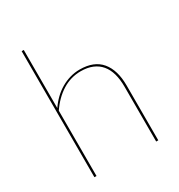

<svg xmlns="http://www.w3.org/2000/svg" viewBox="-171 -835 886 950"><g transform="rotate(-30 272.0 -360.0)"><path d="M104 -388Q121 -413 142.2 -433.5Q163.5 -454 188 -468.2Q212.5 -482.5 239.5 -490.2Q266.5 -498 295 -498Q376.5 -498 416.8 -449.5Q457 -401 457 -314V0H445V-314Q445 -355 436 -387.2Q427 -419.5 408.2 -442Q389.5 -464.5 361.2 -476.2Q333 -488 295 -488Q237.5 -488 189 -457.5Q140.5 -427 104 -373V0H92V-720H104Z"/></g></svg>

Font: Lato 2
Style: Regular
Weight: 100
Designer: Lukasz Dziedzic with Adam Twardoch and Botio Nikoltchev
Foundry: tyPoland Lukasz Dziedzic
Version: Version 2.015; 2015-08-06; http://www.latofonts.com/